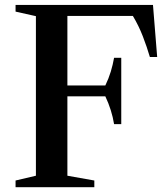

<svg xmlns="http://www.w3.org/2000/svg" viewBox="-20 -782 698 802"><path d="M45 0V-28L130 -48V-714.5L45 -733.5V-761.5H619L636.5 -544H606Q594 -585 576.8 -629.8Q559.5 -674.5 535 -715.5H261.5V-425H420Q434 -454 442.8 -483Q451.5 -512 456.5 -540.5H486.5V-263.5H456.5Q447 -322.5 420 -379.5H261.5V-48L374 -28V0Z"/></svg>

Font: Libre Caslon Text Medium
Style: Regular
Weight: 500
Designer: Pablo Impallari, Rodrigo Fuenzalida, Katja Schimmel
Foundry: Pablo Impallari, Rodrigo Fuenzalida
Version: Version 2.000